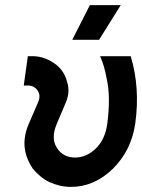

<svg xmlns="http://www.w3.org/2000/svg" viewBox="-20 -720 556 752"><path d="M89 -500 73 -385H90Q113 -385 127 -366Q141 -346 129 -319L94 -238Q71 -186 77 -139Q80 -117 88 -97.5Q96 -78 108 -60Q121 -44 137 -30.5Q153 -17 173 -7Q193 2 214 7Q235 12 258 12Q349 12 422 -59Q495 -131 510 -238Q529 -377 492 -500H372Q381 -480 387 -459Q393 -438 397 -416Q406 -378 406.5 -332.5Q407 -287 400 -234Q392 -175 356 -139Q319 -103 274 -103Q228 -103 204 -139Q178 -177 202 -234L238 -319Q247 -341 248 -360.5Q249 -380 243 -399Q236 -426 220.5 -446Q205 -466 180 -480Q163 -490 144.5 -495Q126 -500 106 -500ZM263 -564H368L453 -700H332Z"/></svg>

Font: Unageo
Style: SemiBold-Italic
Weight: 600
Designer: Richard Sepsi
Foundry: Richard Sepsi
Version: Version 2.000